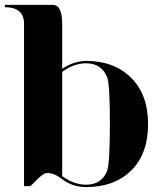

<svg xmlns="http://www.w3.org/2000/svg" viewBox="-30 -762 645 786"><path d="M224.6 -41Q272.5 -5.9 322.3 -5.9Q385.7 -5.9 408.2 -61.5Q419.9 -92.8 419.9 -253.9Q419.9 -419.9 408.2 -447.3Q384.8 -502.9 322.3 -502.9Q272.5 -502.9 224.6 -467.8V-174.8ZM224.6 -480.5Q273.4 -512.7 322.3 -512.7Q437.5 -512.7 506.8 -443.4Q576.2 -375 576.2 -253.9Q576.2 -132.8 507.8 -64.5Q438.5 3.9 322.3 3.9Q267.6 3.9 224.6 -28.3Q192.4 -53.7 164.1 -53.7Q147.5 -53.7 121.6 -26.9Q95.7 0 92.8 0H68.4V-664.1Q68.4 -732.4 -9.8 -732.4V-742.2H185.5Q224.6 -742.2 224.6 -664.1Z"/></svg>

Font: spinwerad
Style: Bold
Weight: 700
Width: 7
Version: Version 0.3